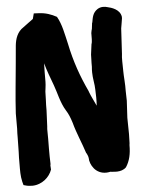

<svg xmlns="http://www.w3.org/2000/svg" viewBox="-52 -755 600 808"><g transform="rotate(-5 247.5 -351.0)"><path d="M6 -83C6 -59 5 -35 11 -10L15 5L30 9C36 10 43 11 53 11C93 10 125 -18 136 -50L135 -66V-69L136 -72V-76C135 -99 135 -112 135 -139C136 -167 135 -191 135 -221C135 -223 136 -230 136 -233C137 -254 138 -278 139 -300V-301C139 -316 139 -329 140 -344L141 -379C141 -383 145 -404 145 -420C145 -451 145 -474 146 -498C155 -465 167 -435 179 -402C191 -370 199 -327 220 -293C231 -276 237 -260 244 -238C256 -193 276 -149 289 -108L290 -106L291 -105C297 -93 298 -89 299 -78V-75C306 -40 336 -8 384 -19C394 -19 429 -10 451 -32C468 -58 474 -87 474 -124L475 -132L476 -170L475 -239L479 -311L478 -352C479 -379 475 -415 475 -437V-441C475 -465 473 -491 476 -510V-511L482 -616C483 -625 487 -641 489 -658V-665C484 -697 447 -707 433 -710C421 -714 404 -715 390 -706C369 -692 367 -673 363 -651L362 -650L359 -625C358 -621 356 -616 355 -607V-603C355 -586 355 -575 353 -564L352 -563L346 -517V-516C345 -501 346 -490 345 -482V-466C344 -459 344 -449 344 -442C344 -417 351 -391 351 -369C351 -356 352 -345 352 -336C352 -324 352 -313 351 -301C340 -326 332 -339 323 -363V-364C292 -430 269 -494 253 -572C243 -614 236 -655 217 -688C195 -700 171 -709 141 -710L121 -711L115 -688C102 -679 87 -667 73 -657C46 -640 37 -611 34 -584L27 -506C21 -438 13 -369 9 -298V-234C8 -222 8 -206 8 -195C8 -174 7 -156 7 -136C6 -122 6 -102 6 -83Z"/></g></svg>

Font: Vapor
Style: Blk
Weight: 900
Foundry: Cannot Into Space Fonts
Version: Version 0.179